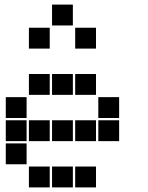

<svg xmlns="http://www.w3.org/2000/svg" viewBox="-20 -815 640 830"><path d="M206 -795Q205 -795 205 -795Q205 -795 205 -794V-706Q205 -705 205 -705Q205 -705 206 -705H294Q295 -705 295 -705Q295 -705 295 -706V-794Q295 -795 295 -795Q295 -795 294 -795ZM106 -695Q105 -695 105 -695Q105 -695 105 -694V-606Q105 -605 105 -605Q105 -605 106 -605H194Q195 -605 195 -605Q195 -605 195 -606V-694Q195 -695 195 -695Q195 -695 194 -695ZM306 -695Q305 -695 305 -695Q305 -695 305 -694V-606Q305 -605 305 -605Q305 -605 306 -605H394Q395 -605 395 -605Q395 -605 395 -606V-694Q395 -695 395 -695Q395 -695 394 -695ZM106 -495Q105 -495 105 -495Q105 -495 105 -494V-406Q105 -405 105 -405Q105 -405 106 -405H194Q195 -405 195 -405Q195 -405 195 -406V-494Q195 -495 195 -495Q195 -495 194 -495ZM206 -495Q205 -495 205 -495Q205 -495 205 -494V-406Q205 -405 205 -405Q205 -405 206 -405H294Q295 -405 295 -405Q295 -405 295 -406V-494Q295 -495 295 -495Q295 -495 294 -495ZM306 -495Q305 -495 305 -495Q305 -495 305 -494V-406Q305 -405 305 -405Q305 -405 306 -405H394Q395 -405 395 -405Q395 -405 395 -406V-494Q395 -495 395 -495Q395 -495 394 -495ZM6 -395Q5 -395 5 -395Q5 -395 5 -394V-306Q5 -305 5 -305Q5 -305 6 -305H94Q95 -305 95 -305Q95 -305 95 -306V-394Q95 -395 95 -395Q95 -395 94 -395ZM406 -395Q405 -395 405 -395Q405 -395 405 -394V-306Q405 -305 405 -305Q405 -305 406 -305H494Q495 -305 495 -305Q495 -305 495 -306V-394Q495 -395 495 -395Q495 -395 494 -395ZM6 -295Q5 -295 5 -295Q5 -295 5 -294V-206Q5 -205 5 -205Q5 -205 6 -205H94Q95 -205 95 -205Q95 -205 95 -206V-294Q95 -295 95 -295Q95 -295 94 -295ZM106 -295Q105 -295 105 -295Q105 -295 105 -294V-206Q105 -205 105 -205Q105 -205 106 -205H194Q195 -205 195 -205Q195 -205 195 -206V-294Q195 -295 195 -295Q195 -295 194 -295ZM206 -295Q205 -295 205 -295Q205 -295 205 -294V-206Q205 -205 205 -205Q205 -205 206 -205H294Q295 -205 295 -205Q295 -205 295 -206V-294Q295 -295 295 -295Q295 -295 294 -295ZM306 -295Q305 -295 305 -295Q305 -295 305 -294V-206Q305 -205 305 -205Q305 -205 306 -205H394Q395 -205 395 -205Q395 -205 395 -206V-294Q395 -295 395 -295Q395 -295 394 -295ZM406 -295Q405 -295 405 -295Q405 -295 405 -294V-206Q405 -205 405 -205Q405 -205 406 -205H494Q495 -205 495 -205Q495 -205 495 -206V-294Q495 -295 495 -295Q495 -295 494 -295ZM6 -195Q5 -195 5 -195Q5 -195 5 -194V-106Q5 -105 5 -105Q5 -105 6 -105H94Q95 -105 95 -105Q95 -105 95 -106V-194Q95 -195 95 -195Q95 -195 94 -195ZM106 -95Q105 -95 105 -95Q105 -95 105 -94V-6Q105 -5 105 -5Q105 -5 106 -5H194Q195 -5 195 -5Q195 -5 195 -6V-94Q195 -95 195 -95Q195 -95 194 -95ZM206 -95Q205 -95 205 -95Q205 -95 205 -94V-6Q205 -5 205 -5Q205 -5 206 -5H294Q295 -5 295 -5Q295 -5 295 -6V-94Q295 -95 295 -95Q295 -95 294 -95ZM306 -95Q305 -95 305 -95Q305 -95 305 -94V-6Q305 -5 305 -5Q305 -5 306 -5H394Q395 -5 395 -5Q395 -5 395 -6V-94Q395 -95 395 -95Q395 -95 394 -95Z"/></svg>

Font: Doto Black
Style: Regular
Weight: 900
Monospace: yes
Version: Version 1.000